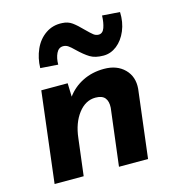

<svg xmlns="http://www.w3.org/2000/svg" viewBox="-107 -803 809 893"><g transform="rotate(-15 297.5 -357.0)"><path d="M536 -327 496 0H356L390 -275Q392 -306 378.5 -322.5Q365 -339 333 -339Q285 -339 250.5 -294Q216 -249 208 -178L186 0H46L99 -437H226L228 -372Q257 -412 303 -435Q349 -458 406 -458Q468 -458 504.5 -421.5Q541 -385 536 -327ZM301 -578Q285 -594 274 -601.5Q263 -609 250 -609Q228 -609 217 -586Q206 -563 206 -532L121 -538Q122 -586 140.5 -627.5Q159 -669 194 -693Q229 -717 274 -714Q301 -713 321 -698.5Q341 -684 367 -657Q389 -635 400 -626.5Q411 -618 424 -618Q444 -618 452.5 -642Q461 -666 462 -700L547 -694Q549 -645 532 -604.5Q515 -564 485.5 -541Q456 -518 421 -518Q381 -518 356.5 -533Q332 -548 301 -578Z"/></g></svg>

Font: Josefin Sans
Style: Bold Italic
Weight: 700
Italic angle: -7°
Designer: Santiago Orozco
Foundry: Typemade
Version: Version 2.000